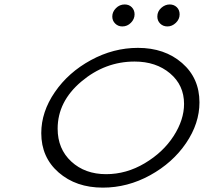

<svg xmlns="http://www.w3.org/2000/svg" viewBox="-20 -839 940 870"><path d="M167 -235.8Q167 -332 228.5 -421.6Q290 -511.2 392.1 -566.7Q494.1 -622.1 605 -622.1Q726.1 -622.1 804.9 -553.5Q883.8 -484.9 883.8 -375Q883.8 -279.8 823 -190.4Q762.2 -101.1 660.2 -44.9Q558.1 11.2 445.8 11.2Q324.7 11.2 245.8 -57.4Q167 -126 167 -235.8ZM241.2 -255.9Q241.2 -164.1 303.2 -106.9Q365.2 -49.8 460.9 -49.8Q552.7 -49.8 636 -99.4Q719.2 -148.9 766.6 -222.4Q814 -295.9 814 -368.2Q814 -453.1 750.5 -506.6Q687 -560.1 589.8 -560.1Q456.1 -560.1 348.6 -469.5Q241.2 -378.9 241.2 -255.9ZM488.8 -764.2Q488.8 -785.2 505.4 -802Q522 -818.8 544.9 -818.8Q564.9 -818.8 577.4 -805.9Q589.8 -793 589.8 -773.9Q589.8 -752.9 573.5 -736.1Q557.1 -719.2 534.2 -719.2Q515.1 -719.2 502 -732.2Q488.8 -745.1 488.8 -764.2ZM692.9 -764.2Q692.9 -787.1 710.4 -803Q728 -818.8 749 -818.8Q768.1 -818.8 781 -806.4Q793.9 -793.9 793.9 -773.9Q793.9 -752 776.9 -735.6Q759.8 -719.2 738.8 -719.2Q718.8 -719.2 705.8 -732.2Q692.9 -745.1 692.9 -764.2Z"/></svg>

Font: CMU Typewriter Text Variable Width
Style: Italic
Weight: 500
Italic angle: -14.04°
Version: Version 0.7.0